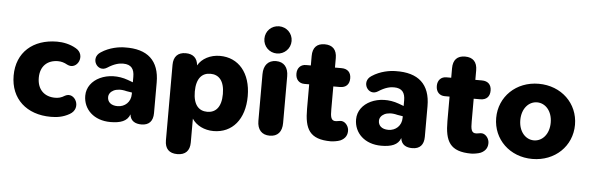

<svg xmlns="http://www.w3.org/2000/svg" viewBox="-55 -929 4011 1308"><g transform="rotate(5 1951.0 -275.0)"><path d="M309 11C349 11 392 6 437 -20C517 -65 459 -176 394 -141C369 -125 349 -121 327 -121C255 -121 205 -166 205 -247C205 -327 254 -371 326 -371C348 -371 369 -365 390 -353C460 -317 514 -428 438 -470C397 -494 349 -503 309 -503C144 -503 33 -406 33 -247C33 -88 144 11 309 11Z M717 11C785 11 832 -5 849 -53C854 -7 888 9 929 9C981 9 1008 -21 1008 -75V-285C1008 -434 927 -508 771 -504C734 -504 667 -494 610 -456C540 -412 599 -315 663 -356C709 -386 743 -393 769 -393C827 -393 846 -361 846 -310V-272L811 -285C674 -335 531 -268 531 -153C531 -60 604 11 717 11ZM687 -157C687 -195 733 -228 809 -208L846 -202V-191C846 -137 806 -101 756 -101C710 -101 687 -125 687 -157Z M1190 189C1245 189 1275 159 1275 102V-61C1303 -17 1359 11 1422 11C1550 11 1634 -87 1634 -246C1634 -405 1549 -503 1422 -503C1357 -503 1299 -473 1272 -425C1268 -474 1239 -501 1188 -501C1134 -501 1105 -470 1105 -414V102C1105 159 1134 189 1190 189ZM1368 -116C1311 -116 1272 -155 1272 -246C1272 -337 1311 -376 1368 -376C1425 -376 1464 -337 1464 -246C1464 -155 1425 -116 1368 -116Z M1806 9C1861 9 1890 -25 1890 -85V-404C1890 -465 1860 -501 1806 -501C1752 -501 1721 -465 1721 -404V-85C1721 -25 1752 9 1806 9ZM1806 -553C1857 -553 1899 -594 1899 -646C1899 -699 1857 -739 1806 -739C1754 -739 1713 -699 1713 -646C1713 -594 1754 -553 1806 -553Z M2225 11C2236 11 2270 7 2289 -1C2324 -17 2338 -44 2335 -78C2331 -109 2305 -137 2276 -133C2263 -132 2263 -130 2249 -129C2212 -126 2209 -157 2209 -207V-363H2254C2296 -363 2319 -387 2319 -428C2319 -468 2296 -492 2254 -492H2209V-557C2209 -614 2180 -644 2126 -644C2072 -644 2044 -614 2044 -557V-492H2011C1976 -492 1951 -468 1951 -428C1951 -387 1976 -363 2011 -363H2044V-196C2044 -58 2078 11 2225 11Z M2569 11C2637 11 2684 -5 2701 -53C2706 -7 2740 9 2781 9C2833 9 2860 -21 2860 -75V-285C2860 -434 2779 -508 2623 -504C2586 -504 2519 -494 2462 -456C2392 -412 2451 -315 2515 -356C2561 -386 2595 -393 2621 -393C2679 -393 2698 -361 2698 -310V-272L2663 -285C2526 -335 2383 -268 2383 -153C2383 -60 2456 11 2569 11ZM2539 -157C2539 -195 2585 -228 2661 -208L2698 -202V-191C2698 -137 2658 -101 2608 -101C2562 -101 2539 -125 2539 -157Z M3185 11C3196 11 3230 7 3249 -1C3284 -17 3298 -44 3295 -78C3291 -109 3265 -137 3236 -133C3223 -132 3223 -130 3209 -129C3172 -126 3169 -157 3169 -207V-363H3214C3256 -363 3279 -387 3279 -428C3279 -468 3256 -492 3214 -492H3169V-557C3169 -614 3140 -644 3086 -644C3032 -644 3004 -614 3004 -557V-492H2971C2936 -492 2911 -468 2911 -428C2911 -387 2936 -363 2971 -363H3004V-196C3004 -58 3038 11 3185 11Z M3602 11C3757 11 3872 -100 3872 -246C3872 -392 3757 -503 3602 -503C3448 -503 3333 -392 3333 -246C3333 -100 3448 11 3602 11ZM3602 -116C3545 -116 3498 -167 3498 -246C3498 -325 3545 -376 3602 -376C3659 -376 3706 -325 3706 -246C3706 -167 3659 -116 3602 -116Z"/></g></svg>

Font: SN Pro Heavy
Style: Regular
Weight: 800
Designer: Tobias Whetton
Foundry: Supernotes
Version: Version 1.001;Glyphs 3.2 (3249)